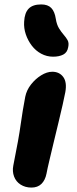

<svg xmlns="http://www.w3.org/2000/svg" viewBox="-20 -837 346 867"><path d="M122 10Q94 10 73 -3.5Q52 -17 43.5 -40Q35 -63 40 -89Q53 -154 61 -198.5Q69 -243 73.5 -276Q78 -309 83 -338.5Q88 -368 94 -400Q100 -430 120 -455.5Q140 -481 166 -497Q192 -513 216 -513Q248 -513 265.5 -489.5Q283 -466 275 -421Q271 -401 263 -364.5Q255 -328 244 -283.5Q233 -239 222.5 -194.5Q212 -150 203 -112.5Q194 -75 190 -53Q184 -23 167 -6.5Q150 10 122 10ZM220 -581Q191 -581 166 -594.5Q141 -608 123.5 -631Q106 -654 96.5 -682Q87 -710 89 -739Q91 -779 109.5 -798Q128 -817 166 -817Q196 -817 211.5 -801Q227 -785 232 -752Q236 -726 246.5 -709Q257 -692 268 -679.5Q279 -667 285.5 -655Q292 -643 288 -624Q284 -600 265.5 -590.5Q247 -581 220 -581Z"/></svg>

Font: Shantell Sans
Style: Bold Italic
Weight: 700
Italic angle: -11°
Designer: Stephen Nixon, Anya Danilova, Shantell Martin
Foundry: Arrow Type
Version: Version 1.011;[c5ecc13dd]